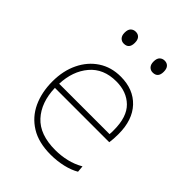

<svg xmlns="http://www.w3.org/2000/svg" viewBox="-206 -821 939 939"><g transform="rotate(45 264.0 -351.0)"><path d="M309 9Q226 9 171.2 -24.8Q116.5 -58.5 89.2 -117.2Q62 -176 62 -251Q62 -324.5 89.8 -381.8Q117.5 -439 167 -471.5Q216.5 -504 282 -504Q370 -504 421.5 -449.2Q473 -394.5 473 -297Q473 -262.5 469 -237H93Q96 -138.5 149 -80.8Q202 -23 309 -23Q349 -23 387.2 -32Q425.5 -41 460 -61L463 -27Q434.5 -10 394 -0.5Q353.5 9 309 9ZM283 -472Q195 -472 146 -414Q97 -356 93.5 -266H442Q443 -273.5 443 -281Q443 -288 443 -295Q443 -386 399 -429Q355 -472 283 -472ZM378 -628Q363 -628 353 -638.5Q343 -649 343 -669Q343 -691 353.2 -701Q363.5 -711 379 -711Q395 -711 404.5 -700.5Q414 -690 414 -669Q414 -628 378 -628ZM178 -628Q163 -628 153 -638.5Q143 -649 143 -669Q143 -691 153.2 -701Q163.5 -711 179 -711Q195 -711 204.5 -700.5Q214 -690 214 -669Q214 -628 178 -628Z"/></g></svg>

Font: Heraclito Thin
Style: Regular
Weight: 100
Designer: Kostas Bartsokas (font) & Cristiano Sobral (main changes)
Foundry: Kostas Bartsokas (font) & Cristiano Sobral (main changes)
Version: Version 1.00;July 8, 2020;FontCreator 13.0.0.2655 64-bit